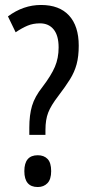

<svg xmlns="http://www.w3.org/2000/svg" viewBox="-20 -744 358 773"><path d="M98 -230Q98 -281 109 -318Q120 -355 151 -394Q186 -440 201 -475Q216 -510 216 -553Q216 -601 196 -625.5Q176 -650 141 -650Q113 -650 90.5 -640.5Q68 -631 43 -614L12 -678Q74 -724 145 -724Q219 -724 258 -681.5Q297 -639 297 -560Q297 -517 288.5 -485.5Q280 -454 262 -425Q244 -396 215 -358Q185 -319 174 -290.5Q163 -262 163 -221V-201H98ZM78 -55Q78 -119 132 -119Q157 -119 171.5 -104Q186 -89 186 -55Q186 -22 171 -6.5Q156 9 132 9Q78 9 78 -55Z"/></svg>

Font: Noto Sans Lao ExtraCondensed
Style: Regular
Weight: 400
Width: 2
Designer: Monotype Design Team
Foundry: Monotype Imaging Inc.
Version: Version 2.004; ttfautohint (v1.8.4.7-5d5b)